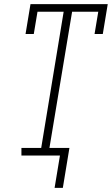

<svg xmlns="http://www.w3.org/2000/svg" viewBox="-20 -755 543 932"><path d="M245 157 271 0H84V-37H180L289 -698H162L144 -590H104L128 -735H503L479 -590H439L457 -698H330L220 -37H317L285 157Z"/></svg>

Font: Iosevka Slab Extralight
Style: Italic
Weight: 200
Italic angle: -9°
Monospace: yes
Designer: Belleve Invis
Foundry: Belleve Invis
Version: Version 11.1.1; ttfautohint (v1.8.3)